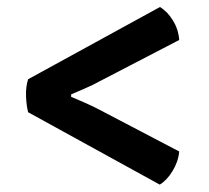

<svg xmlns="http://www.w3.org/2000/svg" viewBox="-20 -580 580 533"><path d="M424 -560.5Q445 -548 460.2 -523Q475.5 -498 477.5 -469L254 -353Q240 -345 215.2 -334.2Q190.5 -323.5 177.5 -318V-311Q190.5 -306 215.2 -295Q240 -284 254 -276.5L477.5 -159.5Q475 -131.5 459.2 -105.5Q443.5 -79.5 423.5 -67.5L58 -268.5Q53 -289 52.2 -314Q51.5 -339 58 -360Z"/></svg>

Font: Signika Medium
Style: Regular
Weight: 500
Designer: Anna Giedry
Foundry: Anna Giedry
Version: Version 2.000